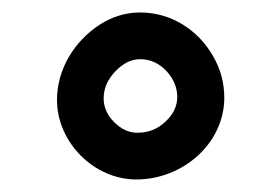

<svg xmlns="http://www.w3.org/2000/svg" viewBox="-20 -841 450 311"><path d="M343.3 -682.6C343.3 -706.5 337.4 -729 325.2 -750C301.3 -792 257.8 -820.8 207 -820.8C183.6 -820.8 161.6 -814 141.1 -800.8C100.1 -773.9 72.3 -728.5 72.3 -679.2C72.3 -610.4 132.3 -550.3 200.7 -550.3C276.9 -550.3 343.3 -609.4 343.3 -682.6ZM267.1 -684.1C267.1 -668.9 260.7 -655.8 248 -644C235.4 -631.8 220.2 -626 202.6 -626C188.5 -626 176.3 -631.8 165 -643.1C153.8 -654.3 147.9 -667 147.9 -681.6C147.9 -697.8 154.3 -712.4 167 -725.6C179.7 -738.8 192.9 -745.1 207 -745.1C223.1 -745.1 237.3 -738.8 249.5 -726.1C261.2 -713.4 267.1 -699.2 267.1 -684.1Z"/></svg>

Font: Mikhak
Style: Bold
Weight: 700
Designer: Amin Abedi
Version: Version 3.2